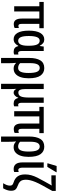

<svg xmlns="http://www.w3.org/2000/svg" viewBox="1208 -2024 1056 3511"><g transform="rotate(90 1735.5 -268.0)"><path d="M421 8Q319 8 319 -138V-460H189V0H94V-460H15V-540H495V-460H416V-140Q416 -106 424.5 -91.5Q433 -77 452 -77Q473 -77 491 -86V-9Q479 -1 460 3.5Q441 8 421 8Z M696 10Q622 10 581 -60.5Q540 -131 540 -268Q540 -406 582.5 -478Q625 -550 702 -550Q739 -550 766.5 -530Q794 -510 815 -469H821L831 -540H912V-140Q912 -72 948 -72Q963 -72 977 -77V0Q971 4 956 7Q941 10 930 10Q885 10 859 -9.5Q833 -29 823 -74H816Q774 10 696 10ZM725 -73Q769 -73 792.5 -116.5Q816 -160 816 -252V-268Q816 -370 794 -418Q772 -466 723 -466Q678 -466 658 -414.5Q638 -363 638 -267Q638 -166 659.5 -119.5Q681 -73 725 -73Z M1039 240V-275Q1039 -404 1083 -477Q1127 -550 1225 -550Q1312 -550 1361.5 -481.5Q1411 -413 1411 -262Q1411 -181 1391 -120Q1371 -59 1331.5 -24.5Q1292 10 1234 10Q1200 10 1176.5 -1Q1153 -12 1134 -32H1129Q1133 3 1134 37Q1135 71 1135 100V240ZM1222 -72Q1270 -72 1292 -119.5Q1314 -167 1314 -262Q1314 -371 1291.5 -419Q1269 -467 1222 -467Q1177 -467 1155.5 -424Q1134 -381 1134 -291V-110Q1149 -91 1173 -81.5Q1197 -72 1222 -72Z M1512 240V-540H1608V-203Q1608 -140 1622.5 -108Q1637 -76 1671 -76Q1723 -76 1743 -121.5Q1763 -167 1763 -265V-540H1859V-140Q1859 -72 1895 -72Q1910 -72 1924 -77V0Q1918 4 1903 7Q1888 10 1877 10Q1832 10 1807 -9.5Q1782 -29 1771 -74H1766Q1752 -35 1727 -12.5Q1702 10 1674 10Q1628 10 1607 -38H1604Q1606 -11 1607 14.5Q1608 40 1608 63V240Z M2340 8Q2238 8 2238 -138V-460H2108V0H2013V-460H1934V-540H2414V-460H2335V-140Q2335 -106 2343.5 -91.5Q2352 -77 2371 -77Q2392 -77 2410 -86V-9Q2398 -1 2379 3.5Q2360 8 2340 8Z M2476 240V-275Q2476 -404 2520 -477Q2564 -550 2662 -550Q2749 -550 2798.5 -481.5Q2848 -413 2848 -262Q2848 -181 2828 -120Q2808 -59 2768.5 -24.5Q2729 10 2671 10Q2637 10 2613.5 -1Q2590 -12 2571 -32H2566Q2570 3 2571 37Q2572 71 2572 100V240ZM2659 -72Q2707 -72 2729 -119.5Q2751 -167 2751 -262Q2751 -371 2728.5 -419Q2706 -467 2659 -467Q2614 -467 2592.5 -424Q2571 -381 2571 -291V-110Q2586 -91 2610 -81.5Q2634 -72 2659 -72Z M3070 10Q3011 9 2980 -30.5Q2949 -70 2949 -155V-540H3045V-156Q3045 -75 3088 -75Q3105 -75 3125 -83V0Q3101 10 3070 10ZM2967 -606V-618L3015 -776H3128V-767L3031 -606Z M3330 202Q3354 162 3364 133.5Q3374 105 3374 78Q3374 50 3361 35.5Q3348 21 3313 10Q3242 -12 3205.5 -62Q3169 -112 3169 -200Q3169 -258 3184 -312Q3199 -366 3227.5 -423.5Q3256 -481 3296 -551L3372 -687Q3338 -680 3284 -680H3186V-760H3471V-697L3373 -521Q3331 -445 3308 -389Q3285 -333 3275.5 -291Q3266 -249 3266 -214Q3266 -187 3272 -159Q3278 -131 3300.5 -107Q3323 -83 3372 -66Q3421 -49 3444.5 -23.5Q3468 2 3468 59Q3468 95 3455 132Q3442 169 3423 202Z"/></g></svg>

Font: Noto Sans ExtraCondensed Medium
Style: Regular
Weight: 500
Width: 2
Designer: Monotype Design Team
Foundry: Monotype Imaging Inc.
Version: Version 2.013; ttfautohint (v1.8.4.7-5d5b)